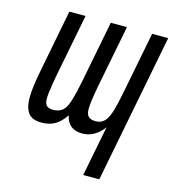

<svg xmlns="http://www.w3.org/2000/svg" viewBox="-112 -640 848 940"><g transform="rotate(15 312.5 -169.5)"><path d="M396 208H477.5L624.5 -546.9H543L481.9 -233.9C464.8 -146 453.1 -112.3 439.9 -91.8C428.2 -73.7 412.6 -62 385.3 -62C362.3 -62 345.7 -70.3 340.3 -89.4C338.9 -94.7 337.9 -102.1 337.9 -111.8C337.9 -134.8 342.8 -172.4 354.5 -233.9L415.5 -546.9H333.5L272.5 -233.9C256.8 -153.8 243.7 -111.8 230.5 -91.8C218.3 -73.2 198.7 -62 170.9 -62C135.7 -62 127 -79.6 127 -107.9C127 -117.2 127.9 -128.4 129.4 -140.1C132.8 -168.9 136.7 -192.9 144.5 -233.9L205.6 -546.9H123.5L62 -230C50.8 -170.9 44.4 -126 44.4 -91.3C44.4 -69.3 46.9 -51.8 51.8 -37.1C64.5 1 91.8 13.2 131.8 13.2C185.5 13.2 220.2 -8.8 252 -55.7C261.2 -8.3 293 13.2 337.4 13.2C377.9 13.2 414.1 -4.9 445.8 -46.9Z"/></g></svg>

Font: Hack
Style: Oblique
Weight: 400
Italic angle: -12°
Monospace: yes
Designer: Christopher Simpkins
Foundry: Christopher Simpkins
Version: Version 2.010